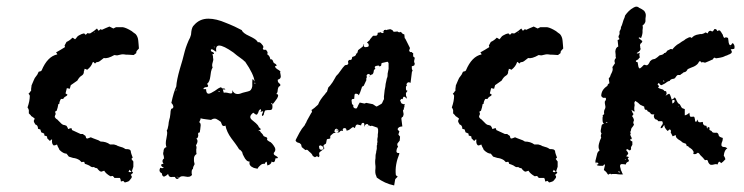

<svg xmlns="http://www.w3.org/2000/svg" viewBox="-20 -555 2272 586"><path d="M68 -209V-219Q67 -223 64 -227Q71 -247 71 -263Q70 -266 67 -269L71 -273L72 -275L75 -278V-284L76 -291Q76 -295 77 -296L80 -303L83 -310Q86 -318 90 -322Q94 -326 98 -336L105 -338L107 -340Q125 -383 155 -389Q154 -392 151 -395L165 -403L178 -411V-414L177 -416Q180 -422 183 -427Q194 -432 201 -440L205 -438L209 -435L212 -438L215 -442Q217 -445 221 -447L229 -451Q235 -453 237 -453L239 -451L241 -449L243 -450Q245 -452 247 -454L251 -453H255L266 -460L276 -468L278 -465L281 -461Q284 -464 287 -466L291 -464L302 -469L314 -474L326 -468L330 -470L334 -472H355Q366 -470 382 -460L387 -456Q388 -455 390.5 -453.5Q393 -452 394 -451Q401 -443 402 -431L403 -420L404 -407Q397 -400 396 -397V-393L388 -387L373 -388Q362 -388 359 -389Q352 -390 342 -387Q337 -385 329 -387Q308 -375 297 -378Q290 -373 284 -368L280 -366L274 -365L270 -361L267 -364L265 -366Q264 -365 263 -365Q259 -352 246 -342L242 -344L238 -345Q238 -343 237.5 -341Q237 -339 236 -338V-336Q236 -328 229 -324Q222 -320 216 -309L206 -302L196 -295Q195 -292 193 -284L189 -285L184 -286L183 -282L182 -278L181 -274L180 -270L186 -266L184 -263L181 -261Q175 -258 173 -253H166Q161 -245 161 -238Q159 -238 158 -237L156 -227L153 -217L151 -216L148 -214L149 -211L150 -207Q148 -204 147 -198L148 -197L149 -195L152 -192Q156 -190 157 -188L162 -183Q168 -176 173 -174L178 -173L183 -171L186 -166L188 -161L193 -163L198 -164L200 -158L213 -152L226 -146H233Q234 -145 236 -143.5Q238 -142 240 -141L241 -140L242 -137L243 -133H245L246 -132L252 -134L257 -136L264 -133L272 -130Q282 -127 287 -123Q304 -123 316 -114H328Q337 -112 340 -109H342L344 -108L354 -105Q357 -104 363 -100Q371 -100 374 -99L376 -98Q378 -96 379 -95Q379 -91 381 -85L385 -74L381 -70L384 -66L387 -62V-46L382 -31H384L385 -30Q387 -27 383 -25L381 -23L379 -21L381 -19L382 -17Q383 -13 379 -9L376 -5L373 -2L368 0L361 2L358 -1L356 -3L353 -2L349 -1L348 -7L346 -12H329L328 -14Q326 -16 324 -18L317 -17Q303 -25 298 -34L289 -31Q284 -32 282 -35L279 -38L276 -42Q275 -41 270 -43L267 -45H264Q263 -44 258 -46L252 -50L245 -53L239 -55L237 -61H233L229 -60L223 -66Q214 -72 203 -73Q201 -74 190 -77Q188 -79 187 -81L183 -86Q173 -86 161 -98Q161 -100 159.5 -102Q158 -104 156.5 -107.5Q155 -111 154 -114Q148 -111 144 -111Q137 -116 139 -129Q138 -130 135 -128L134 -126L132 -125L124 -133Q124 -138 123 -139L120 -140L116 -141Q115 -142 115 -147Q112 -149 106 -151L103 -160L99 -161L96 -162Q96 -173 88 -175Q86 -178 84 -182L83 -186Q84 -189 86 -193L81 -197L75 -201L74 -203L72 -205ZM375 -37 374 -34 372 -31Q378 -28 381 -31ZM267 -457 268 -455Q269 -455 269 -456Q268 -457 267 -457Z M469 -43Q477 -40 480 -44Q474 -45 472 -50Q471 -52 473 -53.5Q475 -55 479 -55Q472 -65 481 -72Q480 -74 480 -77Q480 -80 479 -81Q477 -87 479 -92Q479 -104 488 -106Q484 -116 488 -133L490 -145Q491 -151 489 -157Q492 -160 494 -173L495 -182L497 -191Q499 -197 499 -200L500 -207Q500 -217 503 -223Q510 -224 509 -231L507 -236L503 -241Q510 -274 518 -291Q519 -310 529 -345L537 -372L544 -399L547 -409L551 -420Q556 -433 560 -440L563 -449L564 -459Q566 -473 572 -478Q589 -498 616 -498Q640 -498 670 -485L680 -481Q690 -477 696 -474L708 -468L718 -463Q721 -454 741 -445L749 -441L756 -437Q764 -432 767 -426Q773 -428 779 -420Q787 -412 782 -407Q783 -403 786 -403H792L794 -400L796 -397Q798 -392 795 -390Q804 -384 805 -374Q811 -375 813 -369L815 -364L818 -361V-362L822 -359L825 -355L822 -354L819 -352Q821 -347 826 -344L831 -341L836 -337Q834 -334 836 -329L837 -322Q837 -314 828 -312Q827 -308 829 -304L831 -302L833 -300Q838 -296 834 -292Q830 -292 828 -283L827 -275Q826 -270 823 -268Q833 -268 826 -255Q824 -252 818 -244L814 -239L811 -236Q813 -222 808 -220Q807 -219 800 -219H796L790 -218Q788 -217 786 -210L785 -205Q784 -204 782 -201Q778 -202 780 -207L782 -211L783 -216Q775 -213 775 -214L776 -216L777 -218Q777 -220 775 -222Q772 -220 770 -217L768 -211Q765 -205 763 -205Q760 -205 753 -211Q737 -199 749 -189L755 -184L761 -179Q768 -173 770 -167Q777 -161 776 -160L774 -159L772 -158L769 -156Q770 -154 771 -155L773 -156L774 -155Q774 -153 776 -151L779 -148Q784 -143 784 -140L788 -138L793 -136Q797 -135 795 -128Q797 -126 801 -123.5Q805 -121 806 -121Q811 -117 815 -111Q825 -98 816 -89Q814 -84 819 -81L824 -78L828 -75Q828 -72 826 -72H821Q819 -63 818 -62Q815 -58 809 -62Q808 -53 796 -50L795 -56L794 -61Q792 -62 790 -59L789 -57Q789 -55 787 -55Q780 -56 774 -50L769 -45L766 -40L757 -42Q755 -42 752 -44Q749 -46 748 -46Q739 -52 742 -62Q732 -61 724 -78L721 -84L719 -91Q714 -98 710 -99Q706 -106 698 -117L686 -133Q672 -152 668 -172Q663 -168 658 -173Q656 -177 654 -183L647 -188L640 -192Q633 -195 624 -189L616 -190L608 -191Q599 -192 592 -194Q593 -191 588 -182Q594 -179 592 -168L591 -159Q590 -156 590 -151Q583 -151 585 -143V-140L584 -137Q583 -133 579 -132Q587 -126 578 -111Q581 -107 579 -99V-93Q579 -88 580 -85Q572 -80 572 -71V-63L574 -54Q569 -46 569 -40Q565 -37 565 -31V-26L566 -21Q560 -13 547 -16L541 -17H536Q531 -17 526 -12Q523 -8 519 -9Q515 -11 514 -15H506Q502 -14 500 -15Q495 -16 493 -24Q487 -18 481 -16Q475 -16 474 -26Q463 -31 469 -43ZM611 -289H608L605 -288Q601 -287 601 -283H609Q609 -269 617 -269Q622 -269 636 -278L646 -285Q648 -286 651 -287.5Q654 -289 655 -289Q656 -285 661 -285H665L668 -282H660Q662 -276 663 -272Q667 -273 673 -272L677 -271L682 -270Q686 -269 688 -271Q690 -273 689 -280Q694 -268 705 -268Q712 -268 721 -272L729 -274L737 -276Q748 -278 750 -292V-304Q750 -311 751 -314L754 -311L755 -309L757 -306Q755 -328 728 -367L726 -368Q724 -370 722 -372L718 -375L714 -378Q711 -380 703 -386Q695 -392 692 -395Q662 -416 649 -416Q637 -416 640 -397L638 -398L635 -400L629 -404Q625 -405 624 -404Q623 -403 624 -399L627 -397L630 -396Q634 -393 633 -390Q630 -391 629 -390.5Q628 -390 629 -388L630 -383Q631 -380 630 -379Q631 -377 631 -372L629 -364Q626 -355 629 -349Q626 -345 624 -336L623 -329L622 -322Q620 -305 612 -299Q619 -291 611 -289ZM523 -14 526 -12Q525 -16 518 -15Q520 -14 523 -14ZM650 -277H647V-275H650L651 -276ZM760 -301 759 -302 757 -303V-302L756 -300Q760 -300 760 -301ZM518 -282 517 -281 516 -279Q520 -279 518 -282ZM811 -236V-240Q808 -240 807 -239Q808 -238 809 -237Q810 -236 811 -236ZM632 -413 634 -411 635 -410Q635 -412 636 -412Q633 -412 632 -413ZM633 -389Z M882 -126Q883 -127 883 -129Q885 -133 894 -150Q902 -164 907 -169Q910 -172 911 -175Q911 -176 912.5 -178Q914 -180 915 -182Q916 -184 916 -185Q917 -186 917 -187L922 -196L927 -205L931 -212H932V-217L930 -219Q931 -219 940 -226Q942 -228 945 -230.5Q948 -233 949 -234L951 -236Q956 -250 973 -269L974 -271Q976 -273 978 -275L982 -288Q986 -291 995 -304Q998 -309 1001.5 -315Q1005 -321 1006 -323Q1012 -328 1020 -340Q1026 -349 1033 -356L1039 -357Q1040 -357 1042 -359L1043 -361V-362L1042 -367L1045 -372H1049Q1053 -372 1054 -376L1055 -381L1063 -384L1066 -387Q1068 -388 1066 -390V-391Q1070 -391 1071 -395L1073 -402L1086 -412L1088 -414L1089 -419H1092Q1091 -419 1091 -418Q1089 -416 1091 -413Q1093 -411 1096 -411L1102 -412Q1103 -412 1105 -414Q1106 -417 1105 -418V-420L1104 -422Q1102 -424 1100 -425L1103 -428Q1109 -432 1110 -436L1112 -438Q1114 -441 1116 -443L1119 -446H1127Q1129 -446 1130 -447L1132 -449L1133 -455L1140 -456Q1141 -457 1142 -457Q1144 -454 1147 -454Q1151 -454 1152 -458V-459Q1152 -462 1151 -463L1157 -464H1158Q1160 -462 1161 -464L1171 -466L1178 -463L1179 -461Q1180 -458 1184 -458L1193 -459L1196 -457Q1199 -456 1202 -457L1203 -458L1209 -452Q1209 -451 1211 -451L1214 -450L1215 -441V-439Q1218 -436 1218 -435Q1224 -424 1231 -409V-407L1229 -402V-400L1230 -398L1232 -396H1237Q1238 -393 1241 -393V-384Q1241 -382 1244 -380L1246 -379L1244 -369V-366L1246 -360L1244 -355L1241 -354Q1235 -353 1237 -349V-345L1238 -342L1239 -341V-339L1238 -337Q1237 -336 1237 -334L1233 -302L1231 -303L1228 -304Q1225 -304 1223 -302Q1220 -299 1221 -296L1222 -294L1220 -292Q1219 -291 1219 -289V-283Q1219 -280 1222 -278H1224Q1223 -277 1221 -274L1219 -271V-266Q1219 -262 1220 -261L1221 -259V-257L1222 -256V-254L1217 -258Q1214 -261 1211 -259Q1209 -253 1209 -253L1210 -252L1207 -253H1205L1203 -251Q1200 -248 1202 -247Q1204 -241 1206 -239L1209 -238L1212 -237H1216L1215 -235Q1214 -234 1214 -230L1215 -228Q1211 -227 1213 -223V-222L1212 -221Q1210 -219 1210 -217L1212 -206L1211 -204V-202Q1210 -198 1208 -198Q1205 -196 1205 -193L1208 -169Q1200 -169 1196 -165Q1192 -161 1195 -158L1199 -154L1197 -148Q1195 -145 1197 -143L1201 -138L1200 -126L1193 -117Q1192 -114 1193 -111L1195 -107Q1190 -102 1190 -92Q1190 -91 1192 -89Q1193 -88 1195 -88H1198L1199 -86Q1185 -52 1188 -22Q1188 -20 1191 -18L1194 -16L1187 -9Q1187 -8 1186 -7L1183 11Q1154 5 1130 -13L1128 -19Q1124 -26 1126 -42V-48Q1124 -62 1126 -72Q1126 -82 1127 -86L1128 -88V-91Q1130 -99 1130 -101V-111Q1132 -113 1131 -118L1132 -121V-123Q1131 -127 1132 -133L1133 -138V-144L1134 -152V-159Q1134 -161 1133 -162Q1133 -166 1130 -166L1116 -171H1113L1111 -170L1109 -171L1107 -172H1105L1104 -173Q1104 -176 1102 -176Q1099 -177 1098 -176Q1093 -174 1093 -169H1092V-175Q1092 -180 1088 -180Q1086 -180 1085 -179Q1083 -177 1083 -176L1082 -172Q1081 -173 1079 -173L1071 -175Q1068 -175 1066 -172L1063 -164L1060 -166Q1058 -168 1055 -166L1046 -159Q1045 -159 1044 -158L1038 -156L1037 -160Q1036 -164 1032 -164H1030Q1029 -164 1027 -162Q1026 -161 1026 -159L1027 -155L1024 -156H1021L1019 -155L1015 -151L1007 -150L999 -149Q998 -149 997 -148L990 -142L989 -141L988 -139V-133Q986 -131 982 -131Q977 -131 977 -127L975 -117L969 -113Q968 -112 968 -112Q968 -110 967 -110Q967 -108 968 -107L970 -103L969 -101Q969 -100 968 -100L956 -91Q954 -89 954 -86L955 -79L953 -75L950 -77Q947 -79 945 -77L941 -75L940 -76Q937 -77 934 -80Q933 -85 924 -92L920 -96Q918 -98 916 -98L912 -97L901 -106L899 -114L897 -116Q894 -119 892 -119Q885 -120 882 -126ZM1061 -253H1058Q1053 -253 1053 -248L1054 -240Q1054 -238 1055 -237L1059 -233L1058 -232Q1058 -225 1065 -224H1066Q1070 -224 1070 -227Q1072 -229 1072 -231L1075 -237Q1077 -241 1078 -242L1092 -239Q1094 -239 1095 -240L1098 -241L1118 -237L1127 -231Q1129 -229 1132 -231L1144 -238L1146 -240L1151 -251Q1152 -251 1152 -253Q1151 -258 1153 -271L1154 -280L1156 -290L1157 -299L1159 -308L1160 -313L1161 -317Q1162 -318 1162.5 -321Q1163 -324 1163 -326V-330L1164 -335L1165 -340L1166 -345V-362L1164 -366Q1161 -367 1160 -366L1147 -363Q1144 -363 1144 -359L1143 -354L1138 -352Q1138 -354 1135 -355H1133L1131 -354H1128Q1127 -354 1126 -353L1124 -351V-348L1125 -346L1126 -345L1123 -343Q1121 -341 1121 -340Q1120 -327 1113 -327L1112 -326L1110 -325Q1110 -327 1109 -327L1108 -328Q1107 -328 1106 -329Q1105 -330 1104 -329L1101 -328Q1098 -325 1099 -322Q1100 -321 1100 -320L1098 -316V-310L1090 -293L1086 -291Q1084 -289 1084 -287Q1079 -271 1075 -264Q1073 -269 1066 -269Q1062 -269 1062 -264ZM956 -111 954 -109Q953 -108 954 -107Q954 -98 960 -98H963Q967 -99 967 -102V-105L966 -107L961 -110Q960 -112 956 -111ZM1007 -150 1009 -151H1010L1013 -154Q1013 -158 1012 -159L1010 -160L1008 -162H1006Q1004 -162 1002 -159V-158L1001 -156Q1000 -154 1001 -153L1003 -151Q1004 -150 1007 -150ZM1009 -158Q1010 -158 1010 -157V-155L1006 -159Q1009 -159 1009 -158ZM1149 -456 1148 -459 1152 -460 1151 -458Q1150 -456 1149 -456ZM1107 -321 1106 -323 1108 -324Q1108 -322 1107 -321ZM1101 -168V-169L1102 -170Q1102 -168 1101 -168Z M1363 -209V-219Q1362 -223 1359 -227Q1366 -247 1366 -263Q1365 -266 1362 -269L1366 -273L1367 -275L1370 -278V-284L1371 -291Q1371 -295 1372 -296L1375 -303L1378 -310Q1381 -318 1385 -322Q1389 -326 1393 -336L1400 -338L1402 -340Q1420 -383 1450 -389Q1449 -392 1446 -395L1460 -403L1473 -411V-414L1472 -416Q1475 -422 1478 -427Q1489 -432 1496 -440L1500 -438L1504 -435L1507 -438L1510 -442Q1512 -445 1516 -447L1524 -451Q1530 -453 1532 -453L1534 -451L1536 -449L1538 -450Q1540 -452 1542 -454L1546 -453H1550L1561 -460L1571 -468L1573 -465L1576 -461Q1579 -464 1582 -466L1586 -464L1597 -469L1609 -474L1621 -468L1625 -470L1629 -472H1650Q1661 -470 1677 -460L1682 -456Q1683 -455 1685.5 -453.5Q1688 -452 1689 -451Q1696 -443 1697 -431L1698 -420L1699 -407Q1692 -400 1691 -397V-393L1683 -387L1668 -388Q1657 -388 1654 -389Q1647 -390 1637 -387Q1632 -385 1624 -387Q1603 -375 1592 -378Q1585 -373 1579 -368L1575 -366L1569 -365L1565 -361L1562 -364L1560 -366Q1559 -365 1558 -365Q1554 -352 1541 -342L1537 -344L1533 -345Q1533 -343 1532.5 -341Q1532 -339 1531 -338V-336Q1531 -328 1524 -324Q1517 -320 1511 -309L1501 -302L1491 -295Q1490 -292 1488 -284L1484 -285L1479 -286L1478 -282L1477 -278L1476 -274L1475 -270L1481 -266L1479 -263L1476 -261Q1470 -258 1468 -253H1461Q1456 -245 1456 -238Q1454 -238 1453 -237L1451 -227L1448 -217L1446 -216L1443 -214L1444 -211L1445 -207Q1443 -204 1442 -198L1443 -197L1444 -195L1447 -192Q1451 -190 1452 -188L1457 -183Q1463 -176 1468 -174L1473 -173L1478 -171L1481 -166L1483 -161L1488 -163L1493 -164L1495 -158L1508 -152L1521 -146H1528Q1529 -145 1531 -143.5Q1533 -142 1535 -141L1536 -140L1537 -137L1538 -133H1540L1541 -132L1547 -134L1552 -136L1559 -133L1567 -130Q1577 -127 1582 -123Q1599 -123 1611 -114H1623Q1632 -112 1635 -109H1637L1639 -108L1649 -105Q1652 -104 1658 -100Q1666 -100 1669 -99L1671 -98Q1673 -96 1674 -95Q1674 -91 1676 -85L1680 -74L1676 -70L1679 -66L1682 -62V-46L1677 -31H1679L1680 -30Q1682 -27 1678 -25L1676 -23L1674 -21L1676 -19L1677 -17Q1678 -13 1674 -9L1671 -5L1668 -2L1663 0L1656 2L1653 -1L1651 -3L1648 -2L1644 -1L1643 -7L1641 -12H1624L1623 -14Q1621 -16 1619 -18L1612 -17Q1598 -25 1593 -34L1584 -31Q1579 -32 1577 -35L1574 -38L1571 -42Q1570 -41 1565 -43L1562 -45H1559Q1558 -44 1553 -46L1547 -50L1540 -53L1534 -55L1532 -61H1528L1524 -60L1518 -66Q1509 -72 1498 -73Q1496 -74 1485 -77Q1483 -79 1482 -81L1478 -86Q1468 -86 1456 -98Q1456 -100 1454.5 -102Q1453 -104 1451.5 -107.5Q1450 -111 1449 -114Q1443 -111 1439 -111Q1432 -116 1434 -129Q1433 -130 1430 -128L1429 -126L1427 -125L1419 -133Q1419 -138 1418 -139L1415 -140L1411 -141Q1410 -142 1410 -147Q1407 -149 1401 -151L1398 -160L1394 -161L1391 -162Q1391 -173 1383 -175Q1381 -178 1379 -182L1378 -186Q1379 -189 1381 -193L1376 -197L1370 -201L1369 -203L1367 -205ZM1670 -37 1669 -34 1667 -31Q1673 -28 1676 -31ZM1562 -457 1563 -455Q1564 -455 1564 -456Q1563 -457 1562 -457Z M1798 -67 1800 -75 1802 -83Q1803 -91 1810 -96Q1805 -104 1808 -116L1811 -126L1815 -135Q1812 -140 1816 -148Q1812 -152 1814 -160L1815 -165L1816 -171Q1817 -177 1824 -177Q1819 -179 1819 -189V-196Q1821 -201 1819 -203L1822 -205L1824 -207Q1823 -213 1824 -217L1825 -220L1826 -222Q1829 -227 1827 -234L1826 -240V-245Q1833 -254 1827 -257Q1820 -254 1815 -262Q1815 -281 1834 -293Q1834 -298 1840 -301L1839 -308L1838 -316Q1841 -319 1842 -321L1843 -324L1844 -327L1847 -333L1849 -338Q1851 -344 1849 -350L1853 -356L1857 -362Q1853 -372 1860 -378L1859 -382V-388L1858 -398Q1859 -410 1867 -413Q1865 -429 1865 -433Q1867 -433 1868 -434L1871 -436Q1867 -440 1868 -445L1870 -449Q1871 -450 1871 -454Q1870 -460 1873 -463L1875 -468V-471L1876 -474L1877 -476L1878 -478Q1881 -488 1883 -494L1886 -501L1888 -508Q1893 -515 1899 -521L1906 -527L1914 -532Q1924 -538 1931 -531L1939 -527L1946 -522Q1952 -514 1951 -506L1950 -498V-490Q1949 -483 1941 -477Q1943 -472 1941 -462Q1942 -452 1937 -440Q1937 -438 1934 -440L1931 -441L1929 -439Q1939 -431 1940 -430Q1941 -428 1939 -426L1938 -424L1936 -423Q1932 -418 1934 -413V-410L1935 -407Q1936 -400 1923 -393Q1925 -391 1928 -392L1930 -393L1933 -394Q1930 -388 1933 -380L1930 -377L1928 -374Q1925 -372 1921 -370Q1920 -368 1922 -366H1924L1926 -365L1927 -360L1928 -354Q1929 -347 1933 -346Q1939 -350 1944 -356Q1946 -358 1949 -357L1951 -356H1953Q1955 -355 1958 -358Q1961 -361 1964 -368L1970 -373Q1976 -375 1978 -375Q1979 -375 1986 -380Q1990 -383 1993 -386L1997 -387L2001 -388Q2006 -390 2007 -393Q2013 -393 2016 -400L2020 -402L2024 -404Q2028 -407 2032 -404Q2034 -407 2040 -413Q2046 -419 2054 -423L2061 -428L2068 -432L2073 -436L2079 -439Q2087 -444 2091 -439Q2098 -448 2112 -450L2117 -451H2122Q2130 -453 2133 -456L2136 -455L2140 -453Q2142 -460 2147 -461H2149L2151 -460Q2154 -458 2156 -460Q2159 -463 2160 -466Q2167 -468 2169 -460Q2175 -464 2178 -461L2181 -457L2184 -452L2186 -449L2187 -445Q2189 -440 2191 -439Q2195 -443 2202 -439L2203 -433L2204 -425Q2206 -417 2209 -417Q2212 -417 2215 -423Q2218 -423 2218 -422Q2224 -415 2221 -406L2215 -405Q2211 -405 2210 -404Q2218 -395 2208 -390L2203 -388L2199 -386Q2192 -384 2191 -383Q2188 -381 2178 -379L2172 -378L2165 -377Q2159 -382 2156 -374L2145 -369Q2141 -367 2133 -364H2130L2127 -365Q2123 -366 2121 -364Q2120 -367 2117 -368Q2115 -369 2113 -366Q2110 -358 2098 -352L2088 -348L2079 -344Q2075 -336 2070 -335L2066 -334L2064 -332Q2062 -331 2061 -330Q2060 -329 2058 -328L2056 -326H2052Q2047 -328 2042 -319L2038 -315L2032 -314Q2025 -312 2024 -308Q2021 -308 2016 -305L2012 -302L2009 -300L2005 -298L2003 -297L1999 -295Q1995 -295 1991 -302Q1987 -299 1987 -297L1990 -294Q1993 -291 1988 -288Q1989 -287 1993 -285L1999 -283Q2005 -282 2008 -277Q2014 -278 2014 -273Q2016 -268 2011 -263L2015 -265L2018 -267L2022 -269Q2025 -269 2030 -251Q2036 -253 2039 -258Q2042 -255 2043 -253L2045 -248Q2048 -241 2052 -238Q2055 -238 2058 -231Q2059 -228 2062 -225Q2064 -224 2070 -222V-203Q2077 -204 2084 -211Q2085 -200 2087 -199Q2088 -198 2098 -199Q2100 -197 2100 -195L2101 -191Q2101 -184 2104 -183Q2105 -183 2107 -186V-188L2109 -190Q2109 -184 2114 -182Q2116 -181 2125 -183Q2125 -171 2136 -171L2137 -167L2138 -163Q2140 -163 2140 -165V-168Q2146 -166 2146 -164L2145 -162Q2145 -159 2146 -158Q2151 -156 2152 -155L2153 -153L2154 -152Q2156 -149 2168 -150Q2171 -149 2173 -145V-143L2174 -141Q2175 -137 2186 -134Q2186 -129 2185 -125L2183 -120L2182 -116Q2181 -111 2183.5 -108.5Q2186 -106 2193 -106Q2195 -106 2200 -102Q2191 -98 2189 -80L2192 -75L2194 -69Q2186 -60 2181 -57Q2176 -63 2174 -61L2172 -58L2170 -53Q2165 -55 2159 -53L2154 -52H2149Q2145 -54 2144 -56L2142 -59L2141 -62Q2140 -69 2132 -66L2129 -69L2126 -73L2119 -80L2117 -82L2115 -85Q2114 -87 2110 -89L2107 -87L2104 -85Q2100 -84 2096 -85L2097 -90Q2097 -93 2095 -95L2093 -98L2091 -100Q2090 -101 2088 -102L2086 -104L2083 -105L2081 -108Q2079 -110 2076 -109Q2075 -118 2068 -118Q2067 -118 2062 -121L2059 -124L2056 -126Q2041 -134 2043 -142Q2042 -143 2038 -141Q2034 -139 2033 -139Q2030 -144 2027 -151V-152L2028 -154Q2028 -157 2026 -159Q2024 -161 2022 -159L2020 -157L2018 -155Q2007 -165 2008 -173L2005 -171L2003 -167Q2000 -163 1996 -164Q1997 -170 2001 -174Q2005 -178 2001 -185H1989Q1987 -190 1980 -191Q1973 -198 1977 -206Q1968 -205 1966 -208L1965 -210L1964 -211Q1961 -214 1957 -215Q1957 -217 1953 -220H1950Q1947 -220 1946 -230L1943 -231L1939 -233Q1935 -234 1932 -237Q1929 -241 1919 -247L1917 -244L1916 -241L1917 -234L1916 -228Q1915 -221 1917 -215Q1915 -214 1913 -216L1910 -218L1907 -220Q1908 -217 1910 -213L1911 -210L1913 -208Q1914 -205 1909 -201Q1917 -190 1914 -185L1913 -183V-181Q1912 -180 1915 -175L1913 -171L1910 -167Q1906 -163 1906 -158L1905 -155L1904 -153Q1902 -151 1906 -149Q1902 -146 1905 -140L1907 -136Q1909 -133 1907 -130Q1902 -130 1903 -128Q1905 -125 1910 -123V-113L1907 -108Q1905 -104 1906 -102Q1907 -98 1902 -96L1899 -97L1897 -99Q1893 -101 1891 -97Q1897 -90 1897 -88Q1899 -86 1891 -78L1899 -76Q1901 -74 1898 -74L1897 -73L1896 -71Q1902 -63 1898 -62L1896 -61L1893 -59Q1891 -58 1890 -53L1882 -54H1876Q1870 -52 1874 -41L1875 -36L1877 -32Q1879 -25 1882 -23Q1876 -22 1867 -23L1860 -24H1849L1845 -23Q1843 -27 1837 -22Q1835 -22 1831 -29L1827 -33Q1826 -34 1823 -36Q1823 -37 1825 -45Q1827 -51 1826 -53Q1825 -54 1823 -52L1822 -51L1821 -49H1810Q1803 -49 1801 -52L1804 -53Q1805 -54 1805 -54Q1807 -54 1807 -55L1805 -57L1802 -60Q1801 -60 1800 -58L1799 -56Q1796 -62 1798 -67ZM2032 -239Q2039 -242 2039 -247Q2039 -253 2031 -248Q2032 -246 2032 -239ZM1873 -29Q1871 -33 1866 -31Q1869 -28 1873 -29ZM2007 -305Q2008 -309 2005 -310Q2004 -306 2007 -305ZM1831 -182H1829Q1829 -180 1831 -180L1832 -181H1834Q1834 -183 1832 -183ZM1887 -68H1891Q1888 -71 1887 -68ZM2049 -230H2050L2051 -231Q2049 -233 2049 -230ZM2211 -413V-414L2210 -413V-412Z"/></svg>

Font: Kom-post
Style: Regular
Weight: 400
Designer: @guaschetti
Foundry: guaschetti
Version: Version 1.00 December 6, 2021, initial release